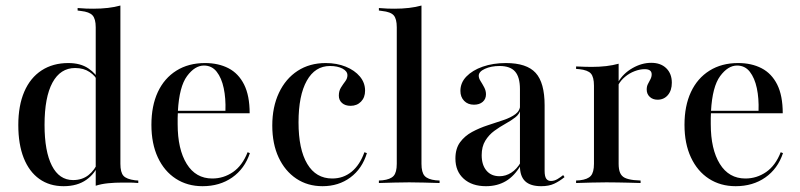

<svg xmlns="http://www.w3.org/2000/svg" viewBox="-20 -652 2850 684"><path d="M206.5 11.3Q156.5 11.3 120.2 -14.5Q83.9 -40.3 64.5 -89.1Q45.2 -137.9 45.2 -206.5Q45.2 -275.8 66.5 -325.4Q87.9 -375 128.2 -401.2Q168.5 -427.4 223.4 -427.4Q266.9 -427.4 295.2 -408.1Q323.4 -388.7 330.6 -367.7L327.4 -362.9Q321 -380.6 299.6 -395.2Q278.2 -409.7 247.6 -409.7Q195.2 -409.7 166.9 -357.7Q138.7 -305.6 138.7 -207.3Q138.7 -112.9 164.9 -61.7Q191.1 -10.5 240.3 -10.5Q272.6 -10.5 295.2 -28.2Q317.7 -46 329.8 -75.8L332.3 -71Q320.2 -34.7 287.9 -11.7Q255.6 11.3 206.5 11.3ZM321 0V-207.3H408.9V-68.5Q408.9 -37.9 419.8 -25.8Q430.6 -13.7 461.3 -9.7L472.6 -8.9V0Q454 -1.6 441.5 -1.6Q429 -1.6 416.9 -1.6Q389.5 -1.6 365.3 0.8Q341.1 3.2 321 9.7ZM321 -207.3V-554.8Q321 -584.7 309.7 -597.2Q298.4 -609.7 268.5 -612.9L256.5 -614.5V-623.4Q275.8 -621.8 287.9 -621.4Q300 -621 312.1 -621Q340.3 -621 364.5 -623.8Q388.7 -626.6 408.9 -632.3V-623.4V-207.3Z M701.6 11.3Q647.6 11.3 606.5 -15.3Q565.3 -41.9 542.3 -91.1Q519.4 -140.3 519.4 -207.3Q519.4 -275 542.3 -324.2Q565.3 -373.4 608.5 -400.4Q651.6 -427.4 710.5 -427.4Q758.1 -427.4 794 -408.9Q829.8 -390.3 849.6 -350.8Q869.4 -311.3 869.4 -248.4H579.8L579 -257.3H783.1Q784.7 -301.6 777 -337.9Q769.4 -374.2 752 -396.4Q734.7 -418.5 706.5 -418.5Q674.2 -418.5 646.4 -381Q618.5 -343.5 613.7 -255.6V-254Q612.9 -242.7 612.9 -231.5Q612.9 -220.2 612.9 -209.7Q612.9 -120.2 645.2 -68.1Q677.4 -16.1 736.3 -16.1Q776.6 -16.1 810.1 -39.1Q843.5 -62.1 862.1 -109.7L870.2 -106.5Q851.6 -50.8 807.3 -19.8Q762.9 11.3 701.6 11.3Z M1129 11.3Q1075.8 11.3 1035.5 -15.7Q995.2 -42.7 972.6 -91.1Q950 -139.5 950 -204.8Q950 -271 973.8 -321.4Q997.6 -371.8 1040.3 -399.6Q1083.1 -427.4 1140.3 -427.4Q1179.8 -427.4 1211.7 -414.5Q1243.5 -401.6 1262.1 -379.4Q1280.6 -357.3 1280.6 -329Q1280.6 -304.8 1266.1 -289.9Q1251.6 -275 1229 -275Q1209.7 -275 1198.4 -285.1Q1187.1 -295.2 1187.1 -311.3Q1187.1 -328.2 1194.8 -340.3Q1202.4 -352.4 1210.1 -362.5Q1217.7 -372.6 1217.7 -383.9Q1217.7 -398.4 1200 -407.7Q1182.3 -416.9 1155.6 -416.9Q1102.4 -416.9 1073 -364.5Q1043.5 -312.1 1043.5 -216.1Q1043.5 -120.2 1074.6 -68.1Q1105.6 -16.1 1163.7 -16.1Q1203.2 -16.1 1232.7 -40.3Q1262.1 -64.5 1278.2 -109.7L1287.1 -106.5Q1270.2 -50.8 1228.2 -19.8Q1186.3 11.3 1129 11.3Z M1437.9 -2.4Q1409.7 -2.4 1384.7 -1.6Q1359.7 -0.8 1329.8 0V-8.9L1342.7 -9.7Q1371 -12.9 1382.3 -25.4Q1393.5 -37.9 1393.5 -68.5V-207.3H1481.5V-68.5Q1481.5 -37.9 1492.7 -25.4Q1504 -12.9 1532.3 -9.7L1546 -8.9V0Q1515.3 -0.8 1490.3 -1.6Q1465.3 -2.4 1437.9 -2.4ZM1393.5 -207.3V-554.8Q1393.5 -584.7 1382.7 -597.2Q1371.8 -609.7 1341.1 -612.9L1329.8 -614.5V-623.4Q1348.4 -621.8 1360.9 -621.4Q1373.4 -621 1385.5 -621Q1412.9 -621 1437.1 -623.8Q1461.3 -626.6 1481.5 -632.3V-623.4V-207.3Z M1832.3 -207.3V-334.7Q1832.3 -377.4 1814.9 -397.2Q1797.6 -416.9 1759.7 -416.9Q1729.8 -416.9 1707.7 -406.9Q1685.5 -396.8 1685.5 -382.3Q1685.5 -373.4 1691.9 -363.3Q1698.4 -353.2 1704.8 -341.1Q1711.3 -329 1711.3 -316.1Q1711.3 -299.2 1699.6 -289.1Q1687.9 -279 1668.5 -279Q1646.8 -279 1633.5 -292.7Q1620.2 -306.5 1620.2 -328.2Q1620.2 -357.3 1641.5 -379.4Q1662.9 -401.6 1699.6 -414.5Q1736.3 -427.4 1782.3 -427.4Q1856.5 -427.4 1888.3 -392.3Q1920.2 -357.3 1920.2 -276.6V-207.3ZM1711.3 11.3Q1661.3 11.3 1631.9 -15.3Q1602.4 -41.9 1602.4 -87.1Q1602.4 -122.6 1619 -145.2Q1635.5 -167.7 1661.7 -181.9Q1687.9 -196 1717.3 -205.6Q1746.8 -215.3 1773.4 -224.2Q1800 -233.1 1816.5 -245.6Q1833.1 -258.1 1833.1 -278.2L1833.9 -261.3Q1830.6 -245.2 1815.3 -233.5Q1800 -221.8 1780.2 -210.9Q1760.5 -200 1741.1 -185.9Q1721.8 -171.8 1708.9 -150.8Q1696 -129.8 1696 -99.2Q1696 -64.5 1712.9 -44.4Q1729.8 -24.2 1759.7 -24.2Q1781.5 -24.2 1801.2 -36.7Q1821 -49.2 1835.5 -74.2V-63.7Q1812.9 -25 1782.3 -6.9Q1751.6 11.3 1711.3 11.3ZM1920.2 -43.5Q1920.2 -24.2 1925.8 -15.7Q1931.5 -7.3 1942.7 -7.3Q1954.8 -7.3 1966.1 -14.1Q1977.4 -21 1986.3 -28.2L1991.1 -21Q1973.4 -6.5 1954.4 2.4Q1935.5 11.3 1908.1 11.3Q1869.4 11.3 1850.8 -6.5Q1832.3 -24.2 1832.3 -60.5V-207.3H1920.2Z M2140.3 -2.4Q2112.1 -2.4 2087.1 -1.6Q2062.1 -0.8 2032.3 0V-8.9L2045.2 -9.7Q2073.4 -12.9 2084.7 -25.4Q2096 -37.9 2096 -68.5V-207.3H2183.9V-68.5Q2183.9 -48.4 2189.1 -36.3Q2194.4 -24.2 2206 -18.5Q2217.7 -12.9 2237.9 -10.5L2262.1 -8.9V0Q2239.5 -0.8 2219.8 -1.2Q2200 -1.6 2180.6 -2Q2161.3 -2.4 2140.3 -2.4ZM2096 -207.3V-346.8Q2096 -377.4 2085.1 -389.9Q2074.2 -402.4 2043.5 -405.6L2032.3 -406.5V-415.3Q2050.8 -414.5 2063.3 -414.1Q2075.8 -413.7 2087.9 -413.7Q2115.3 -413.7 2139.5 -416.5Q2163.7 -419.4 2183.9 -425V-415.3V-207.3ZM2322.6 -296.8Q2305.6 -296.8 2294.8 -306.9Q2283.9 -316.9 2283.9 -333.1Q2283.9 -344.4 2288.3 -352.8Q2292.7 -361.3 2297.2 -369.8Q2301.6 -378.2 2301.6 -387.1Q2301.6 -405.6 2276.6 -405.6Q2259.7 -405.6 2240.7 -398.4Q2221.8 -391.1 2206.5 -378.2Q2191.1 -365.3 2183.1 -350L2182.3 -359.7Q2200 -390.3 2233.1 -409.3Q2266.1 -428.2 2300 -428.2Q2333.9 -428.2 2353.6 -408.9Q2373.4 -389.5 2373.4 -357.3Q2373.4 -329.8 2359.3 -313.3Q2345.2 -296.8 2322.6 -296.8Z M2600.8 11.3Q2546.8 11.3 2505.6 -15.3Q2464.5 -41.9 2441.5 -91.1Q2418.5 -140.3 2418.5 -207.3Q2418.5 -275 2441.5 -324.2Q2464.5 -373.4 2507.7 -400.4Q2550.8 -427.4 2609.7 -427.4Q2657.3 -427.4 2693.1 -408.9Q2729 -390.3 2748.8 -350.8Q2768.5 -311.3 2768.5 -248.4H2479L2478.2 -257.3H2682.3Q2683.9 -301.6 2676.2 -337.9Q2668.5 -374.2 2651.2 -396.4Q2633.9 -418.5 2605.6 -418.5Q2573.4 -418.5 2545.6 -381Q2517.7 -343.5 2512.9 -255.6V-254Q2512.1 -242.7 2512.1 -231.5Q2512.1 -220.2 2512.1 -209.7Q2512.1 -120.2 2544.4 -68.1Q2576.6 -16.1 2635.5 -16.1Q2675.8 -16.1 2709.3 -39.1Q2742.7 -62.1 2761.3 -109.7L2769.4 -106.5Q2750.8 -50.8 2706.5 -19.8Q2662.1 11.3 2600.8 11.3Z"/></svg>

Font: Playfair 144pt SemiCondensed Medium
Style: Regular
Weight: 500
Width: 4
Designer: Claus Eggers Sørensen
Foundry: Claus Eggers Sørensen
Version: Version 2.203